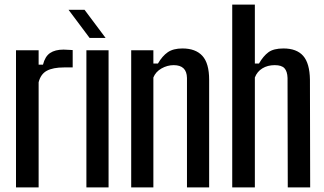

<svg xmlns="http://www.w3.org/2000/svg" viewBox="-20 -820 1418 840"><path d="M50 0V-600H149V-537H168Q177 -573 199 -588Q221 -603 258 -603Q269 -603 279 -602Q289 -601 298 -601V-525H260Q212 -525 185 -510.5Q158 -496 149 -460V0Z M358 0V-600H455V0ZM280 -777H350L442 -654H372Z M554 0V-600H651V-542H671Q690 -575 714 -591.5Q738 -608 778 -608Q836 -608 865.5 -575.5Q895 -543 895 -471V0H798V-479Q797 -535 740 -535Q712 -535 686.5 -520.5Q661 -506 651 -481V0Z M996 0V-800H1095V-542H1113Q1132 -575 1154.5 -591.5Q1177 -608 1220 -608Q1278 -608 1306.5 -575.5Q1335 -543 1336 -471L1337 0H1239L1238 -479Q1237 -508 1224.5 -521.5Q1212 -535 1182 -535Q1151 -535 1128 -521Q1105 -507 1095 -481V0Z"/></svg>

Font: Big Shoulders Text SemiBold
Style: Regular
Weight: 600
Designer: Patric King
Foundry: XO Type Co
Version: Version 1.000; ttfautohint (v1.8.2)